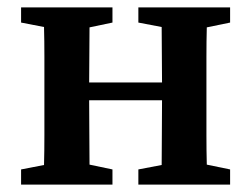

<svg xmlns="http://www.w3.org/2000/svg" viewBox="-20 -499 679 519"><path d="M354 -438V-479H602V-438L539 -425Q538 -388 538 -345Q538 -302 538 -269V-210Q538 -177 538 -134Q538 -91 539 -54L602 -41V0H354V-41L417 -53Q417 -90 417.5 -136Q418 -182 418 -228H221Q221 -182 221.5 -136Q222 -90 222 -54L284 -41V0H37V-41L99 -53Q100 -90 100 -133.5Q100 -177 100 -210V-269Q100 -302 100 -345.5Q100 -389 99 -426L37 -438V-479H284V-438L222 -425Q222 -391 221.5 -350Q221 -309 221 -276H418Q418 -309 417.5 -350Q417 -391 417 -426Z"/></svg>

Font: Source Serif Pro SemiBold
Style: Regular
Weight: 600
Designer: Frank Grießhammer
Foundry: Adobe Systems Incorporated
Version: Version 3.001;hotconv 1.0.111;makeotfexe 2.5.65597